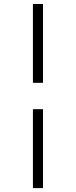

<svg xmlns="http://www.w3.org/2000/svg" viewBox="-20 -756 385 974"><path d="M147 198.2V-202.1H198.2V198.2ZM147 -335.9V-735.8H198.2V-335.9Z"/></svg>

Font: BabelStone Ogham Pictish
Style: Bold Italic
Weight: 700
Italic angle: -30°
Designer: Andrew West
Foundry: BabelStone
Version: Version 1.02 March 14, 2022